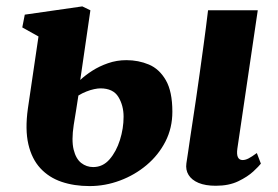

<svg xmlns="http://www.w3.org/2000/svg" viewBox="-20 -586 892 616"><path d="M672.5 10Q639 10 617 0.8Q595 -8.5 585 -24.8Q575 -41 578 -62Q580.5 -78 583.5 -98.2Q586.5 -118.5 590.2 -144.2Q594 -170 598.8 -201Q603.5 -232 609 -269Q614.5 -306 620.5 -349.5Q626.5 -393 633.5 -443.8Q640.5 -494.5 647.5 -553H807L741.5 -109Q739 -91 743.2 -81.8Q747.5 -72.5 758.5 -72.5Q767 -72.5 777 -77.5Q787 -82.5 804 -95L817 -61Q811 -53 792.8 -36Q774.5 -19 744.5 -4.5Q714.5 10 672.5 10ZM267.5 11Q217.5 11 177.2 -2.8Q137 -16.5 109.5 -46.2Q82 -76 71 -123.2Q60 -170.5 69.5 -238L103.5 -469L51.5 -498L59.5 -539L244 -565.5L270 -553L237.5 -329.5Q253.5 -344.5 276 -359Q298.5 -373.5 326.5 -383.2Q354.5 -393 385.5 -393Q424 -393 457.5 -379Q491 -365 512 -328.8Q533 -292.5 533 -227.5Q533 -175.5 510.8 -132Q488.5 -88.5 450.5 -56.5Q412.5 -24.5 365 -6.8Q317.5 11 267.5 11ZM279 -50Q310 -50 331.5 -74.8Q353 -99.5 364.8 -136.8Q376.5 -174 376.5 -211.5Q376.5 -247.5 359.8 -275Q343 -302.5 302 -302.5Q294 -302.5 282 -300Q270 -297.5 256.8 -292.2Q243.5 -287 231.5 -279.5Q228 -256 224.2 -232.5Q220.5 -209 216.5 -185Q209 -136 216.2 -106.2Q223.5 -76.5 240.5 -63.2Q257.5 -50 279 -50Z"/></svg>

Font: Merriweather 24pt Black
Style: Italic
Weight: 900
Italic angle: -7.8°
Designer: Eben Sorkin
Foundry: Eben Sorkin
Version: Version 2.101